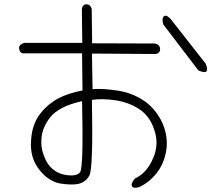

<svg xmlns="http://www.w3.org/2000/svg" viewBox="-20 -797 1040 896"><path d="M364 -597 362 -756Q366 -777 384 -777Q401 -777 408 -756L410 -595L701 -594Q725 -591 727 -570Q729 -550 707 -545L409 -547L412 -381Q439 -383 468.5 -381Q498 -379 530 -374Q562 -369 591.5 -358Q621 -347 647 -330Q698 -298 731 -237Q762 -177 758 -113Q752 -48 719 0Q702 24 680.5 43Q659 62 632 75Q603 85 596 72Q589 60 610 36Q667 9 695 -60Q723 -124 700 -191Q679 -256 628 -289Q579 -320 519 -329Q457 -338 409 -331Q415 -8 397 22Q381 52 347 61Q314 68 259 59Q204 48 162 -7Q119 -62 125 -141Q129 -218 169 -268Q188 -292 209.5 -309.5Q231 -327 254 -339Q299 -362 365 -375L363 -548H94Q74 -546 70 -567Q64 -588 94 -597ZM939 -501Q951 -475 944 -465Q937 -455 906 -468L742 -683Q734 -710 744 -720Q754 -731 775 -710ZM363 -325Q254 -301 213 -248Q173 -196 173 -140Q172 -112 179.5 -86.5Q187 -61 200 -38Q230 9 284 19Q339 28 354 6Q370 -18 363 -325Z"/></svg>

Font: Yomogi
Style: Regular
Weight: 400
Designer: satsuyako
Foundry: satsuyako
Version: Version 3.100